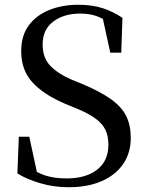

<svg xmlns="http://www.w3.org/2000/svg" viewBox="-20 -769 616 806"><path d="M268 17Q206 17 148.5 0Q91 -17 53 -41L59 -195H103L140 -23L90 -47L83 -80Q131 -45 169.5 -32.5Q208 -20 260 -20Q340 -20 387.5 -56.5Q435 -93 435 -162Q435 -198 422.5 -224Q410 -250 380 -272Q350 -294 298 -315L254 -333Q163 -372 116 -423.5Q69 -475 69 -554Q69 -619 100.5 -662Q132 -705 186.5 -727Q241 -749 309 -749Q367 -749 411.5 -734.5Q456 -720 494 -694L489 -548H443L407 -712L459 -688L464 -654Q424 -686 392 -699Q360 -712 317 -712Q248 -712 203.5 -678.5Q159 -645 159 -582Q159 -526 191.5 -492.5Q224 -459 282 -434L329 -415Q404 -383 448 -351Q492 -319 510.5 -280.5Q529 -242 529 -190Q529 -127 497 -80.5Q465 -34 406.5 -8.5Q348 17 268 17Z"/></svg>

Font: Noto Serif TC ExtraLight Medium
Style: Regular
Weight: 500
Version: Version 2.002-H1;hotconv 1.1.0;makeotfexe 2.6.0